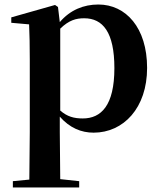

<svg xmlns="http://www.w3.org/2000/svg" viewBox="-20 -572 711 851"><path d="M395 16C527 16 632 -93 632 -271C632 -449 538 -552 416 -552C351 -552 291 -528 245 -474L237 -541L224 -550L30 -495V-471L109 -464C111 -415 112 -375 112 -309V14L110 224L37 231V259H331V231L247 222L245 13V-55C289 -5 340 16 395 16ZM247 -445C286 -483 318 -491 353 -491C436 -491 487 -429 487 -270C487 -104 428 -47 347 -47C308 -47 278 -55 247 -82Z"/></svg>

Font: Noto Serif SC
Style: Bold
Weight: 700
Designer: Ryoko NISHIZUKA 西塚涼子 (kana & ideographs); Frank Grießhammer (Latin, Greek & Cyrillic); Wenlong ZHANG 张文龙 (bopomofo); San
Foundry: Adobe
Version: Version 2.001;hotconv 1.1.0;makeotfexe 2.6.0